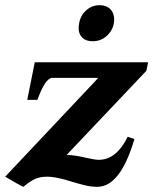

<svg xmlns="http://www.w3.org/2000/svg" viewBox="-34 -710 591 740"><path d="M269 -602Q269 -608 271 -620Q276 -650 298 -670Q320 -690 350 -690Q376 -690 391 -675Q406 -660 406 -636Q406 -601 382 -576Q358 -551 323 -551Q297 -551 283 -565Q269 -579 269 -602ZM-14 -29 345 -410H168Q141 -410 110 -325H71L100 -470H537L530 -437L223 -113Q256 -112 297 -102Q333 -94 346 -94Q382 -94 410.5 -118Q439 -142 458 -183L484 -174Q430 10 341 10Q319 10 297 5Q275 0 242 -10Q237 -12 216.5 -17.5Q196 -23 179 -26Q162 -29 148 -29Q119 -29 99.5 -19.5Q80 -10 56 10Q38 2 -14 -29Z"/></svg>

Font: Taviraj
Style: Bold Italic
Weight: 700
Italic angle: -12°
Designer: Katatrad Team
Foundry: CadsonDemak
Version: Version 1.001